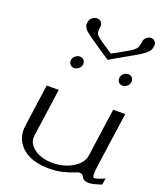

<svg xmlns="http://www.w3.org/2000/svg" viewBox="-180 -1132 1039 1243"><g transform="rotate(20 339.5 -510.5)"><path d="M505.9 -43Q498 -43 472.2 -32.2Q446.3 -21.5 403.8 -10.7Q361.3 0 312.5 0Q185.5 0 122.1 -59.1Q58.6 -118.2 71.3 -208L112.3 -500H195.3L148.4 -167Q141.6 -115.2 190.9 -78.6Q240.2 -42 318.4 -42Q396.5 -42 456.5 -78.6Q516.6 -115.2 523.4 -167L570.3 -500H653.3L599.6 -121.1Q588.9 -42 604.5 -42Q628.9 -42 675.8 -65.4L669.9 -20.5Q609.4 0 583 0Q562.5 0 551.3 -6.8Q540 -13.7 536.6 -21.5Q533.2 -29.3 525.9 -36.1Q518.6 -43 505.9 -43ZM584 -750Q601.6 -750 611.8 -737.8Q622.1 -725.6 620.1 -708Q618.2 -691.4 604 -679.2Q589.8 -667 572.3 -667Q555.7 -667 545.4 -679.2Q535.2 -691.4 537.1 -708Q539.1 -725.6 553.2 -737.8Q567.4 -750 584 -750ZM287.1 -708Q285.2 -691.4 270.5 -679.2Q255.9 -667 239.3 -667Q222.7 -667 211.9 -679.2Q201.2 -691.4 203.1 -708Q205.1 -725.6 219.7 -737.8Q234.4 -750 251 -750Q267.6 -750 278.3 -737.8Q289.1 -725.6 287.1 -708ZM425.8 -791Q399.4 -808.6 371.1 -827.6Q342.8 -846.7 326.2 -857.9Q309.6 -869.1 291.5 -881.8Q273.4 -894.5 264.2 -901.4Q254.9 -908.2 244.1 -917.5Q233.4 -926.8 230 -932.6Q226.6 -938.5 222.7 -946.3Q218.8 -954.1 218.8 -961.4Q218.8 -968.8 220.7 -978.5Q222.7 -996.1 238.8 -1008.3Q254.9 -1020.5 272.5 -1020.5Q289.1 -1020.5 299.8 -1008.3Q310.5 -996.1 308.6 -978.5Q303.7 -942.4 308.6 -930.7Q311.5 -924.8 314 -921.4Q316.4 -918 322.3 -912.6Q328.1 -907.2 332 -903.8Q335.9 -900.4 346.7 -892.6Q357.4 -884.8 366.7 -878.9Q376 -873 395.5 -859.9Q415 -846.7 431.6 -835.9Q445.3 -843.8 463.4 -853.5Q481.4 -863.3 490.7 -868.7Q500 -874 511.7 -880.9Q523.4 -887.7 529.3 -890.6Q535.2 -893.6 542.5 -898.4Q549.8 -903.3 553.7 -905.8Q557.6 -908.2 562.5 -911.6Q567.4 -915 570.3 -918Q573.2 -920.9 575.7 -923.8Q578.1 -926.8 582 -930.7Q590.8 -942.4 595.7 -978.5Q597.7 -996.1 611.8 -1008.3Q626 -1020.5 643.6 -1020.5Q660.2 -1020.5 670.4 -1008.3Q680.7 -996.1 678.7 -978.5Q677.7 -969.7 675.8 -962.9Q673.8 -956.1 670.9 -949.7Q668 -943.4 661.6 -937Q655.3 -930.7 649.4 -924.8Q643.6 -918.9 630.9 -910.6Q618.2 -902.3 607.4 -895.5Q596.7 -888.7 575.2 -876.5Q553.7 -864.3 535.2 -854Q516.6 -843.8 485.4 -825.7Q454.1 -807.6 425.8 -791Z"/></g></svg>

Font: okolaks
Style: RegularItalic
Weight: 500
Italic angle: -8°
Version: Version 000.6.0